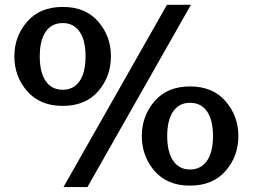

<svg xmlns="http://www.w3.org/2000/svg" viewBox="-20 -756 1040 790"><path d="M960.9 -196.3Q960.9 -113.3 908.2 -52.7Q855.5 7.8 761.7 7.8Q668 7.8 615.7 -52.7Q563.5 -113.3 563.5 -196.3Q563.5 -278.3 615.7 -339.4Q668 -400.4 761.7 -400.4Q855.5 -400.4 908.2 -339.4Q960.9 -278.3 960.9 -196.3ZM765.6 -736.3 339.8 13.7H241.2L667 -736.3ZM436.5 -524.4Q436.5 -441.4 384.3 -380.9Q332 -320.3 238.3 -320.3Q144.5 -320.3 91.8 -380.9Q39.1 -441.4 39.1 -524.4Q39.1 -606.4 91.8 -667Q144.5 -727.5 238.3 -727.5Q332 -727.5 384.3 -667Q436.5 -606.4 436.5 -524.4ZM856.4 -196.3Q856.4 -261.7 832 -297.4Q807.6 -333 761.7 -333Q716.8 -333 692.4 -297.4Q668 -261.7 668 -196.3Q668 -130.9 692.4 -94.7Q716.8 -58.6 761.7 -58.6Q806.6 -58.6 831.5 -94.2Q856.4 -129.9 856.4 -196.3ZM332 -524.4Q332 -589.8 307.6 -625.5Q283.2 -661.1 238.3 -661.1Q192.4 -661.1 168 -625.5Q143.6 -589.8 143.6 -524.4Q143.6 -458 168 -422.4Q192.4 -386.7 238.3 -386.7Q283.2 -386.7 307.6 -422.4Q332 -458 332 -524.4Z"/></svg>

Font: FreeUniversal
Style: Bold
Weight: 700
Version: Version 1.001